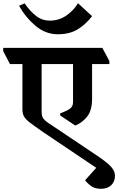

<svg xmlns="http://www.w3.org/2000/svg" viewBox="-64 -962 738 1199"><path d="M0 0ZM654 135Q654 172 630.5 194.5Q607 217 567 217Q531 217 508.5 202Q486 187 468 165V163L537 86L207 -136Q146 -178 120 -198.5Q94 -219 85 -236.5Q76 -254 76 -281V-562H-2L-44 -643V-663H575L619 -581V-562H511V-346Q511 -272 480 -233.5Q449 -195 406 -178L312 -241V-254Q353 -269 372.5 -283Q392 -297 392 -323V-562H196V-266Q196 -241 203.5 -227Q211 -213 235 -196L529 1Q603 50 628.5 78Q654 106 654 135ZM297 -748Q220 -748 157 -801.5Q94 -855 55 -926L90 -941Q124 -891 162 -862Q200 -833 248 -833Q307 -834 352.5 -866.5Q398 -899 423 -942L511 -861Q469 -807 419 -777.5Q369 -748 297 -748Z"/></svg>

Font: Martel ExtraBold
Style: Regular
Weight: 800
Designer: Dan Reynolds
Foundry: Dan Reynolds
Version: Version 1.001; ttfautohint (v1.1) -l 5 -r 5 -G 72 -x 0 -D la